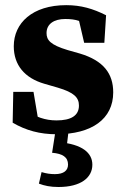

<svg xmlns="http://www.w3.org/2000/svg" viewBox="-20 -519 495 764"><path d="M204.3 15.2C345.3 15.2 430.5 -45.6 430.5 -151.4C430.5 -225.6 392.5 -277.7 297.6 -306L248.8 -319.9C180.1 -340.6 165.2 -359.7 165.2 -387.4C165.2 -423.7 195 -443.4 239.7 -443.4C284.4 -443.4 306.1 -434.1 341.7 -411.2V-448L286.2 -472L314.9 -348.6H395.2L402.1 -458.3C350.4 -484.3 302.6 -498.5 243.6 -498.5C108.8 -498.5 34.8 -427.2 34.8 -335C34.8 -259.8 78.5 -208.5 155.8 -185.9L209.7 -170.3C275.6 -150.9 294.1 -130.4 294.1 -98.9C294.1 -58.7 262.4 -39.9 204.9 -39.9C158.5 -39.9 123.4 -53.9 79.7 -80.2V-39L135.9 -19.6L113.3 -153.5H32.8L30.4 -30.8C83 0 138.9 15.2 204.3 15.2ZM187.3 88.9C229.1 92.3 250.7 106.3 250.7 135.8C250.7 158.8 234.6 173.9 198.4 173.9C180.4 173.9 164.3 171.5 145.4 165.8L134.8 211.7C157.2 220.1 180.3 225.1 212.7 225.1C302.3 225.1 347.5 187.4 347.5 136.4C347.5 90.1 308.6 54.7 213.5 46.6L244.4 72.7L253.6 -4.4H201.8L187.3 88.9Z"/></svg>

Font: Source Serif Variable
Style: Regular
Weight: 389
Designer: Frank Grießhammer
Foundry: Adobe Systems Incorporated
Version: Version 3.001;hotconv 1.0.111;makeotfexe 2.5.65597